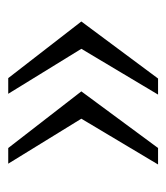

<svg xmlns="http://www.w3.org/2000/svg" viewBox="12 -500 413 478"><g transform="rotate(90 219.0 -261.5)"><path d="M102 -257 216 -448H176L34 -257L175 -75H214ZM276 -257 390 -448H349L208 -257L349 -75H388Z"/></g></svg>

Font: 18Franklin Light
Style: Regular
Weight: 300
Designer: Pablo Impallari, Rodrigo Fuenzalida (Modified by Dan O. Williams)
Version: Version 0.025;PS 000.025;hotconv 1.0.88;makeotf.lib2.5.64775